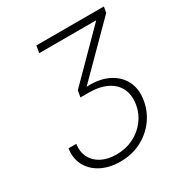

<svg xmlns="http://www.w3.org/2000/svg" viewBox="-171 -856 942 992"><g transform="rotate(-30 299.5 -359.5)"><path d="M262.7 9.8Q199.2 9.8 151.1 -14.6Q103 -39.1 79.1 -82.8Q55.2 -126.5 63.5 -184.1H109.9Q103.5 -138.7 121.1 -104.5Q138.7 -70.3 175.5 -51.3Q212.4 -32.2 263.7 -32.2Q319.3 -32.2 365 -54.9Q410.6 -77.6 440.4 -116.5Q470.2 -155.3 478.5 -204.1Q487.3 -257.3 468.8 -297.1Q450.2 -336.9 406.5 -358.9Q362.8 -380.9 295.9 -380.9H248.5L255.4 -419.9L516.6 -683.6V-685.5H178.7L185.5 -727.5H588.4L582 -692.4L291 -399.9L293 -412.1Q374 -418 429.2 -392.1Q484.4 -366.2 509.5 -317.4Q534.7 -268.6 523.9 -204.1Q514.2 -144.5 478.5 -95.9Q442.9 -47.4 387.5 -18.8Q332 9.8 262.7 9.8Z"/></g></svg>

Font: Inter 16pt ExtraLight
Style: Italic
Weight: 250
Italic angle: -9.3988°
Version: Version 4.001;git-66647c0bb